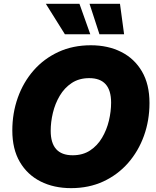

<svg xmlns="http://www.w3.org/2000/svg" viewBox="-20 -974 816 1004"><path d="M351.6 9.8Q261.7 9.8 192.4 -25.1Q123 -60.1 83.7 -127.2Q44.4 -194.3 44.4 -291.5Q44.4 -382.8 73.2 -463.6Q102.1 -544.4 156 -606Q210 -667.5 285.6 -702.4Q361.3 -737.3 455.1 -737.3Q544.4 -737.3 613.5 -702.6Q682.6 -668 722.2 -600.6Q761.7 -533.2 761.7 -435.5Q761.7 -344.2 732.7 -263.7Q703.6 -183.1 649.7 -121.6Q595.7 -60.1 520.3 -25.1Q444.8 9.8 351.6 9.8ZM359.9 -162.1Q413.1 -162.1 451.2 -187.3Q489.3 -212.4 513.7 -253.7Q538.1 -294.9 549.6 -343.3Q561 -391.6 561 -437.5Q561 -565.4 446.8 -565.4Q393.6 -565.4 355.2 -540Q316.9 -514.6 292.5 -473.4Q268.1 -432.1 256.6 -384Q245.1 -335.9 245.1 -290Q245.1 -162.1 359.9 -162.1ZM319.3 -794.9 219.7 -954.1H395.5L452.1 -794.9ZM500 -794.9 448.2 -954.1H607.4L628.9 -794.9Z"/></svg>

Font: Inter Black
Style: Italic
Weight: 900
Italic angle: -9.39999°
Designer: Rasmus Andersson
Foundry: rsms
Version: Version 4.000;git-a52131595